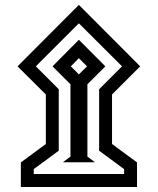

<svg xmlns="http://www.w3.org/2000/svg" viewBox="-20 -671 632 769"><path d="M50.3 -405.3 295.9 -651.4 541.5 -405.3 428.7 -292.5V-94.2L528.8 -20.5V78.1H63.5V-20.5L163.6 -94.2V-292.5ZM123.5 -405.3 215.3 -313.5V-67.4L115.2 6.3V25.9H477.1V6.3L377 -67.4V-313.5L468.8 -405.3L295.9 -577.6ZM231.9 -21 262.2 -43.9V-333.5L190.4 -405.3L295.9 -511.7L401.9 -405.3L330.1 -333.5V-43.9L360.4 -21ZM263.7 -405.3 295.9 -373 328.6 -405.3 295.9 -438Z"/></svg>

Font: Vazirmatn FD ExtraBold
Style: Regular
Weight: 800
Designer: Saber Rastikerdar
Foundry: Saber Rastikerdar
Version: Version 33.003